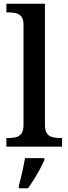

<svg xmlns="http://www.w3.org/2000/svg" viewBox="-20 -780 364 1021"><path d="M14 0V-46H27Q47 -46 65 -50.5Q83 -55 94 -70Q105 -85 105 -115V-649Q105 -678 93.5 -692Q82 -706 64 -710Q46 -714 27 -714H14V-760H219V-115Q219 -85 230 -70Q241 -55 259.5 -50.5Q278 -46 297 -46H310V0ZM80 208Q89 176 98 136Q107 96 113 61H216V71Q207 92 192.5 119Q178 146 161 173Q144 200 129 221H80Z"/></svg>

Font: Noto Serif Khojki Medium
Style: Regular
Weight: 500
Version: Version 2.003